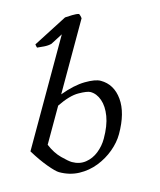

<svg xmlns="http://www.w3.org/2000/svg" viewBox="-149 -840 782 938"><g transform="rotate(15 242.0 -371.0)"><path d="M151 -298V-100Q190 -70 230 -59.5Q270 -49 287 -49Q326 -49 353.5 -71Q381 -93 394.5 -127.5Q408 -162 408 -199Q408 -265 391 -310Q374 -355 346 -379Q318 -403 287 -403Q270 -403 231 -381Q192 -359 151 -298ZM78 -639 41 -581Q29 -569 9.5 -559.5Q-10 -550 -22 -545Q-27 -549 -34 -558L72 -723Q84 -731 102.5 -742.5Q121 -754 134 -757Q144 -750 151 -740V-355Q200 -414 246.5 -441.5Q293 -469 321 -469Q388 -469 431 -408.5Q474 -348 474 -240Q474 -198 457.5 -153Q441 -108 410.5 -70Q380 -32 336.5 -8.5Q293 15 239 15Q221 15 176 -1.5Q131 -18 78 -47Z"/></g></svg>

Font: ChillKai
Style: Regular
Weight: 400
Designer: ChillType
Foundry: 寒蝉字型
Version: Version 2.000